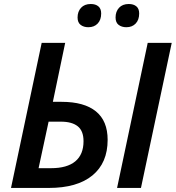

<svg xmlns="http://www.w3.org/2000/svg" viewBox="-20 -925 865 945"><path d="M673.8 0H556.2L707 -713.9H825.2ZM300.8 -713.9 240.2 -423.8H283.2Q394 -423.8 451.9 -377Q509.8 -330.1 509.8 -236.8Q509.8 -123 434.8 -61.5Q359.9 0 220.2 0H34.2L185.1 -713.9ZM231 -97.2Q310.1 -97.2 350.6 -130.9Q391.1 -164.6 391.1 -230Q391.1 -280.8 362.5 -303.5Q334 -326.2 279.8 -326.2H219.2L169.9 -97.2ZM361.8 -838.9Q361.8 -868.2 378.9 -886.7Q396 -905.3 426.8 -905.3Q450.2 -905.3 464.1 -893.8Q478 -882.3 478 -858.9Q478 -827.1 460.7 -809.1Q443.4 -791 415 -791Q392.1 -791 377 -802.5Q361.8 -814 361.8 -838.9ZM548.8 -838.9Q548.8 -868.2 565.9 -886.7Q583 -905.3 613.8 -905.3Q637.2 -905.3 651.1 -893.8Q665 -882.3 665 -858.9Q665 -827.1 647.7 -809.1Q630.4 -791 602.1 -791Q579.1 -791 564 -802.5Q548.8 -814 548.8 -838.9Z"/></svg>

Font: Open Sans Semibold
Style: Italic
Weight: 600
Italic angle: -12°
Foundry: Ascender Corporation
Version: Version 1.10